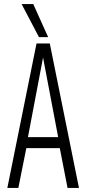

<svg xmlns="http://www.w3.org/2000/svg" viewBox="-20 -921 422 941"><path d="M16 0 159 -708H224L367 0H311L273 -195H109L70 0ZM117 -249H265L191 -639ZM171 -739 86 -901H143L216 -739Z"/></svg>

Font: Georama Condensed Light
Style: Regular
Weight: 300
Width: 3
Designer: Jean-Baptiste Levee
Foundry: Production Type
Version: Version 1.000